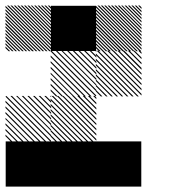

<svg xmlns="http://www.w3.org/2000/svg" viewBox="-21 -688 708 708"><path d="M334.2 -322.5 322.5 -334.2H328.3L334.2 -328.3ZM334.2 -303.3 303.3 -334.2H309.2L334.2 -309.2ZM334.2 -284.2 284.2 -334.2H290L334.2 -290ZM334.2 -264.2 264.2 -334.2H270.8L334.2 -270.8ZM334.2 -245.8 245.8 -334.2H251.7L334.2 -251.7ZM334.2 -226.7 226.7 -334.2H232.5L334.2 -232.5ZM334.2 -207.5 207.5 -334.2H213.3L334.2 -213.3ZM334.2 -188.3 188.3 -334.2H194.2L334.2 -194.2ZM334.2 -169.2 169.2 -334.2H175L334.2 -175ZM318.3 -165.8 165.8 -318.3V-324.2L324.2 -165.8ZM299.2 -165.8 165.8 -299.2V-305L305 -165.8ZM280 -165.8 165.8 -280V-285.8L285.8 -165.8ZM260.8 -165.8 165.8 -260.8V-266.7L266.7 -165.8ZM241.7 -165.8 165.8 -241.7V-247.5L247.5 -165.8ZM222.5 -165.8 165.8 -222.5V-228.3L228.3 -165.8ZM203.3 -165.8 165.8 -203.3V-209.2L209.2 -165.8ZM184.2 -165.8 165.8 -184.2V-190L190 -165.8ZM167.5 -330 163.3 -334.2H167.5ZM167.5 -309.2 142.5 -334.2H148.3L167.5 -315ZM167.5 -288.3 121.7 -334.2H127.5L167.5 -294.2ZM167.5 -267.5 100.8 -334.2H106.7L167.5 -273.3ZM167.5 -246.7 80 -334.2H85.8L167.5 -252.5ZM167.5 -225.8 59.2 -334.2H65L167.5 -231.7ZM167.5 -205 38.3 -334.2H43.3L167.5 -210ZM167.5 -184.2 17.5 -334.2H23.3L167.5 -190ZM165 -165.8 -0.8 -331.7 2.5 -334.2 167.5 -169.2ZM144.2 -165.8 -0.8 -310.8V-316.7L150 -165.8ZM123.3 -165.8 -0.8 -290V-295.8L129.2 -165.8ZM102.5 -165.8 -0.8 -269.2V-275L108.3 -165.8ZM81.7 -165.8 -0.8 -248.3V-253.3L86.7 -165.8ZM60.8 -165.8 -0.8 -227.5V-233.3L66.7 -165.8ZM40 -165.8 -0.8 -206.7V-212.5L45.8 -165.8ZM19.2 -165.8 -0.8 -185.8V-191.7L25 -165.8ZM167.5 -334.2H169.2L167.5 -335.8ZM500.8 -489.2 489.2 -500.8H495L500.8 -495ZM500.8 -470 470 -500.8H475.8L500.8 -475.8ZM500.8 -450.8 450.8 -500.8H456.7L500.8 -456.7ZM500.8 -430.8 430.8 -500.8H437.5L500.8 -437.5ZM500.8 -412.5 412.5 -500.8H418.3L500.8 -418.3ZM500.8 -393.3 393.3 -500.8H399.2L500.8 -399.2ZM500.8 -374.2 374.2 -500.8H380L500.8 -380ZM500.8 -355 355 -500.8H360.8L500.8 -360.8ZM500.8 -335.8 335.8 -500.8H341.7L500.8 -341.7ZM485 -332.5 332.5 -485V-490.8L490.8 -332.5ZM465.8 -332.5 332.5 -465.8V-471.7L471.7 -332.5ZM446.7 -332.5 332.5 -446.7V-452.5L452.5 -332.5ZM427.5 -332.5 332.5 -427.5V-433.3L433.3 -332.5ZM408.3 -332.5 332.5 -408.3V-414.2L414.2 -332.5ZM389.2 -332.5 332.5 -389.2V-395L395 -332.5ZM370 -332.5 332.5 -370V-375.8L375.8 -332.5ZM350.8 -332.5 332.5 -350.8V-356.7L356.7 -332.5ZM334.2 -496.7 330 -500.8H334.2ZM334.2 -475.8 309.2 -500.8H315L334.2 -481.7ZM334.2 -455 288.3 -500.8H294.2L334.2 -460.8ZM334.2 -434.2 267.5 -500.8H273.3L334.2 -440ZM334.2 -413.3 246.7 -500.8H252.5L334.2 -419.2ZM334.2 -392.5 225.8 -500.8H231.7L334.2 -398.3ZM334.2 -371.7 205 -500.8H210L334.2 -376.7ZM334.2 -350.8 184.2 -500.8H190L334.2 -356.7ZM331.7 -332.5 165.8 -498.3 169.2 -500.8 334.2 -335.8ZM310.8 -332.5 165.8 -477.5V-483.3L316.7 -332.5ZM290 -332.5 165.8 -456.7V-462.5L295.8 -332.5ZM269.2 -332.5 165.8 -435.8V-441.7L275 -332.5ZM248.3 -332.5 165.8 -415V-420L253.3 -332.5ZM227.5 -332.5 165.8 -394.2V-400L233.3 -332.5ZM206.7 -332.5 165.8 -373.3V-379.2L212.5 -332.5ZM185.8 -332.5 165.8 -352.5V-358.3L191.7 -332.5ZM334.2 -500.8H335.8L334.2 -502.5ZM500.8 -655 488.3 -667.5H494.2L500.8 -660.8ZM500.8 -642.5 475.8 -667.5H481.7L500.8 -648.3ZM500.8 -630 463.3 -667.5H469.2L500.8 -635.8ZM500.8 -617.5 450.8 -667.5H456.7L500.8 -623.3ZM500.8 -605 438.3 -667.5H444.2L500.8 -610.8ZM500.8 -592.5 425.8 -667.5H430.8L500.8 -597.5ZM500.8 -580 413.3 -667.5H419.2L500.8 -585.8ZM500.8 -567.5 400.8 -667.5H406.7L500.8 -573.3ZM500.8 -555 388.3 -667.5H394.2L500.8 -560.8ZM500.8 -542.5 375.8 -667.5H381.7L500.8 -548.3ZM500.8 -530 363.3 -667.5H369.2L500.8 -535.8ZM500.8 -517.5 350.8 -667.5H356.7L500.8 -523.3ZM500.8 -505 338.3 -667.5H344.2L500.8 -510.8ZM494.2 -499.2 332.5 -660.8V-666.7L500 -499.2ZM481.7 -499.2 332.5 -648.3V-654.2L487.5 -499.2ZM469.2 -499.2 332.5 -635.8V-641.7L475 -499.2ZM456.7 -499.2 332.5 -623.3V-629.2L462.5 -499.2ZM444.2 -499.2 332.5 -610.8V-616.7L450 -499.2ZM430.8 -499.2 332.5 -597.5V-604.2L437.5 -499.2ZM419.2 -499.2 332.5 -585.8V-591.7L425 -499.2ZM406.7 -499.2 332.5 -573.3V-579.2L412.5 -499.2ZM394.2 -499.2 332.5 -560.8V-566.7L400 -499.2ZM381.7 -499.2 332.5 -548.3V-554.2L387.5 -499.2ZM369.2 -499.2 332.5 -535.8V-541.7L375 -499.2ZM356.7 -499.2 332.5 -523.3V-529.2L362.5 -499.2ZM344.2 -499.2 332.5 -510.8V-516.7L350 -499.2ZM167.5 -655 155 -667.5H160.8L167.5 -660.8ZM167.5 -642.5 142.5 -667.5H148.3L167.5 -648.3ZM167.5 -630 130 -667.5H135.8L167.5 -635.8ZM167.5 -617.5 117.5 -667.5H123.3L167.5 -623.3ZM167.5 -605 105 -667.5H110.8L167.5 -610.8ZM167.5 -592.5 92.5 -667.5H97.5L167.5 -597.5ZM167.5 -580 80 -667.5H85.8L167.5 -585.8ZM167.5 -567.5 67.5 -667.5H73.3L167.5 -573.3ZM167.5 -555 55 -667.5H60.8L167.5 -560.8ZM167.5 -542.5 42.5 -667.5H48.3L167.5 -548.3ZM167.5 -530 30 -667.5H35.8L167.5 -535.8ZM167.5 -517.5 17.5 -667.5H23.3L167.5 -523.3ZM167.5 -505 5 -667.5H10.8L167.5 -510.8ZM160.8 -499.2 -0.8 -660.8V-666.7L166.7 -499.2ZM148.3 -499.2 -0.8 -648.3V-654.2L154.2 -499.2ZM135.8 -499.2 -0.8 -635.8V-641.7L141.7 -499.2ZM123.3 -499.2 -0.8 -623.3V-629.2L129.2 -499.2ZM110.8 -499.2 -0.8 -610.8V-616.7L116.7 -499.2ZM97.5 -499.2 -0.8 -597.5V-604.2L104.2 -499.2ZM85.8 -499.2 -0.8 -585.8V-591.7L91.7 -499.2ZM73.3 -499.2 -0.8 -573.3V-579.2L79.2 -499.2ZM60.8 -499.2 -0.8 -560.8V-566.7L66.7 -499.2ZM48.3 -499.2 -0.8 -548.3V-554.2L54.2 -499.2ZM35.8 -499.2 -0.8 -535.8V-541.7L41.7 -499.2ZM23.3 -499.2 -0.8 -523.3V-529.2L29.2 -499.2ZM10.8 -499.2 -0.8 -510.8V-516.7L16.7 -499.2ZM333.3 -166.7H500V0H333.3ZM166.7 -166.7H500V0H166.7ZM0 -166.7H333.3V0H0ZM166.7 -666.7H333.3V-500H166.7Z"/></svg>

Font: 0xA000-Pixelated
Style: Pixelated
Weight: 400
Version: Version 0.1